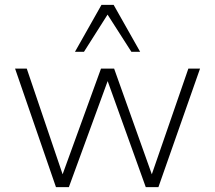

<svg xmlns="http://www.w3.org/2000/svg" viewBox="-20 -769 883 789"><path d="M210 0 42 -487H90L245 -30H229L395 -487H449L612 -30H596L754 -487H802L631 0H579L413 -462H432L263 0ZM288 -556 397 -749H447L556 -556H520L422 -709L325 -556Z"/></svg>

Font: Nunito Sans 10pt ExtraLight
Style: Regular
Weight: 250
Designer: Vernon Adams
Foundry: Vernon Adams
Version: Version 3.101;gftools[0.9.27]